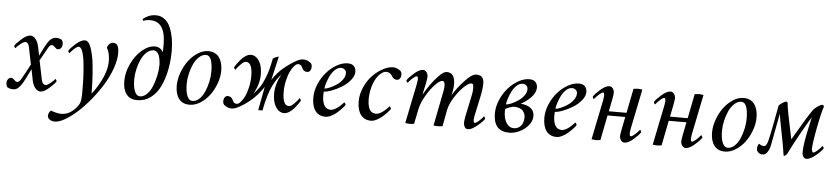

<svg xmlns="http://www.w3.org/2000/svg" viewBox="-48 -969 6552 1499"><g transform="rotate(5 3227.5 -220.0)"><path d="M279.3 -86.9Q286.1 -50.8 313.5 -50.8Q324.7 -50.8 349.6 -71Q374.5 -91.3 384.8 -104.5Q386.7 -104.5 390.6 -97.2Q394.5 -89.8 394.5 -85.9Q384.3 -67.9 343.8 -32Q303.2 3.9 275.4 3.9Q252.4 3.9 234.1 -18.8Q215.8 -41.5 208 -80.1L191.4 -164.1Q184.6 -150.4 172.4 -125.5Q160.2 -100.6 154.1 -88.6Q147.9 -76.7 137.7 -58.3Q127.4 -40 120.4 -31.2Q113.3 -22.5 103.5 -12.7Q93.8 -2.9 83.7 1Q73.7 4.9 62.5 4.9Q35.2 4.9 16.6 -6.8Q5.9 -21 5.9 -40Q5.9 -58.1 15.6 -70.6Q25.4 -83 42 -83Q51.8 -83 64.2 -69.3Q76.7 -55.7 86.9 -54.7Q102.5 -53.7 116.2 -77.1Q149.9 -134.8 183.6 -199.2L156.2 -334Q149.4 -371.1 125 -371.1Q111.8 -371.1 86.9 -350.8Q62 -330.6 50.8 -316.4Q48.8 -316.4 44.9 -323.7Q41 -331.1 41 -335Q51.3 -353 91.8 -388.9Q132.3 -424.8 160.2 -424.8Q183.1 -424.8 201.4 -402.3Q219.7 -379.9 227.5 -340.8L241.2 -274.4Q245.6 -282.7 253.4 -298.8Q267.6 -327.6 274.4 -341.1Q281.2 -354.5 293.2 -374Q305.2 -393.6 314 -402.3Q322.8 -411.1 335 -418Q347.2 -424.8 360.4 -424.8Q387.7 -424.8 406.2 -413.1Q417 -398.9 417 -379.9Q417 -361.8 407.2 -349.4Q397.5 -336.9 380.9 -336.9Q371.1 -336.9 358.6 -350.6Q346.2 -364.3 335.9 -365.2Q320.3 -366.2 306.6 -342.8Q260.3 -262.2 248 -238.3Z M587.9 -424.8Q603 -424.8 615.7 -409.9Q628.4 -395 637 -368.7Q645.5 -342.3 652.3 -311.3Q659.2 -280.3 663.1 -241.7Q667 -203.1 669.4 -170.9Q671.9 -138.7 673.1 -103.5Q674.3 -68.4 674.6 -49.8Q674.8 -31.2 674.8 -14.6Q690.9 -34.2 707.8 -60.1Q724.6 -85.9 743.7 -121.8Q762.7 -157.7 774.9 -199.2Q787.1 -240.7 787.1 -278.3Q787.1 -305.7 782.7 -327.9Q778.3 -350.1 774.4 -358.9Q770.5 -367.7 762.7 -382.8Q768.6 -402.3 781.5 -413.6Q794.4 -424.8 811.5 -424.8Q854.5 -424.8 854.5 -347.7Q854.5 -292.5 830.6 -225.8Q806.6 -159.2 768.3 -96.7Q730 -34.2 681.2 25.4Q632.3 85 583.3 129.4Q534.2 173.8 487.8 200.7Q441.4 227.5 409.2 227.5Q383.3 227.5 366.9 215.8Q350.6 204.1 350.6 187.5Q350.6 174.3 356.4 162.4Q362.3 150.4 373 144.5Q383.8 150.9 409.4 157Q435.1 163.1 451.2 163.1Q528.3 163.1 584 82Q590.3 72.8 594.5 59.8Q598.6 46.9 600.1 28.3Q601.6 9.8 601.8 -0.5Q602.1 -10.7 601.8 -33.9Q601.6 -57.1 601.6 -60.5Q601.6 -108.4 598.9 -157Q596.2 -205.6 590.3 -256.6Q584.5 -307.6 572.3 -339.4Q560.1 -371.1 543 -371.1Q538.1 -371.1 531 -366.9Q523.9 -362.8 516.8 -356.9Q509.8 -351.1 502.2 -343.8Q494.6 -336.4 489.3 -330.6Q483.9 -324.7 479.5 -319.3L474.6 -314.5Q472.2 -314.5 468.5 -321.5Q464.8 -328.6 464.8 -333Q477.5 -354.5 517.8 -389.6Q558.1 -424.8 587.9 -424.8Z M1136.7 -424.8Q1178.2 -424.8 1200.2 -386.7Q1202.1 -398.4 1202.1 -445.3Q1202.1 -626 1082 -626Q1049.3 -626 1028.3 -616.2Q1026.4 -617.7 1023.9 -622.1Q1021.5 -626.5 1021.5 -628.9Q1036.6 -644 1064 -656Q1091.3 -668 1123 -668Q1163.6 -668 1193.4 -643.8Q1223.1 -619.6 1239 -579.3Q1254.9 -539.1 1262.2 -495.1Q1269.5 -451.2 1269.5 -403.3Q1269.5 -324.2 1255.4 -252.9Q1241.2 -181.6 1213.6 -123Q1186 -64.5 1139.6 -29.8Q1093.3 4.9 1034.2 4.9Q977.5 4.9 949.2 -32.2Q920.9 -69.3 920.9 -134.8Q920.9 -201.7 952.6 -269.5Q984.4 -337.4 1035.2 -381.1Q1085.9 -424.8 1136.7 -424.8ZM1052.7 -26.4Q1082 -26.4 1107.7 -52.2Q1133.3 -78.1 1149.2 -117.7Q1165 -157.2 1174.3 -201.4Q1183.6 -245.6 1183.6 -284.2Q1183.6 -292.5 1182.9 -302.2Q1182.1 -312 1179 -329.3Q1175.8 -346.7 1170.4 -360.1Q1165 -373.5 1154.3 -383.5Q1143.6 -393.6 1128.9 -393.6Q1099.6 -393.6 1074 -370.1Q1048.3 -346.7 1032 -310.5Q1015.6 -274.4 1006.3 -233.2Q997.1 -191.9 997.1 -154.3Q997.1 -95.2 1011.7 -60.8Q1026.4 -26.4 1052.7 -26.4Z M1540 -393.6Q1510.7 -393.6 1485.1 -370.1Q1459.5 -346.7 1443.1 -310.5Q1426.8 -274.4 1417.5 -233.2Q1408.2 -191.9 1408.2 -154.3Q1408.2 -95.2 1422.9 -60.8Q1437.5 -26.4 1463.9 -26.4Q1492.7 -26.4 1517.8 -50Q1543 -73.7 1558.6 -110.1Q1574.2 -146.5 1583 -187.7Q1591.8 -229 1591.8 -266.6Q1591.8 -326.7 1578.9 -360.1Q1565.9 -393.6 1540 -393.6ZM1553.7 -424.8Q1610.4 -424.8 1639.2 -386Q1668 -347.2 1668 -281.2Q1668 -231 1648.7 -179Q1629.4 -127 1598.9 -86.7Q1568.4 -46.4 1527.3 -20.8Q1486.3 4.9 1445.3 4.9Q1388.7 4.9 1360.4 -32.2Q1332 -69.3 1332 -134.8Q1332 -185.1 1351.1 -237.5Q1370.1 -290 1400.6 -331.1Q1431.2 -372.1 1471.9 -398.4Q1512.7 -424.8 1553.7 -424.8Z M2106.4 -429.7 2063.5 -244.1Q2101.6 -301.3 2144.8 -338.1Q2188 -375 2238.3 -404.3Q2271.5 -424.8 2299.8 -424.8Q2331.5 -424.8 2360.4 -400.4Q2369.1 -388.7 2369.1 -374Q2369.1 -356 2360.6 -343Q2352.1 -330.1 2335.9 -330.1Q2325.7 -330.1 2315.7 -335.4Q2305.7 -340.8 2300.8 -349.6Q2298.8 -353 2294.7 -361.3Q2290.5 -369.6 2287.8 -373.5Q2285.2 -377.4 2278.3 -381.1Q2271.5 -384.8 2261.7 -384.8Q2249 -384.8 2232.9 -367.4Q2216.8 -350.1 2202.4 -321Q2188 -292 2178 -248.3Q2168 -204.6 2168 -158.2Q2168 -51.8 2218.8 -51.8Q2234.9 -51.8 2261.7 -79.6Q2288.6 -107.4 2295.9 -121.1Q2298.3 -121.1 2303 -113.5Q2307.6 -106 2307.6 -101.6Q2300.8 -89.8 2291 -75.9Q2281.2 -62 2263.9 -41.3Q2246.6 -20.5 2225.1 -7.1Q2203.6 6.3 2183.6 5.9Q2145.5 4.9 2120.1 -34.4Q2094.7 -73.7 2094.7 -139.6Q2094.7 -213.4 2138.7 -293Q2119.1 -270.5 2106.4 -252.7Q2093.8 -234.9 2076.4 -201.4Q2059.1 -168 2043.9 -117.7Q2028.8 -67.4 2015.6 0H1982.4L2017.6 -185.5Q1947.8 -77.6 1835 -14.6Q1797.4 5.9 1773.4 5.9Q1741.7 5.9 1712.9 -18.6Q1704.1 -30.3 1704.1 -44.9Q1704.1 -63 1712.6 -75.9Q1721.2 -88.9 1737.3 -88.9Q1747.6 -88.9 1757.6 -83.5Q1767.6 -78.1 1772.5 -69.3Q1774.4 -65.9 1778.6 -57.6Q1782.7 -49.3 1785.4 -45.4Q1788.1 -41.5 1794.9 -37.8Q1801.8 -34.2 1811.5 -34.2Q1824.2 -34.2 1840.3 -51.5Q1856.4 -68.8 1870.8 -97.9Q1885.3 -127 1895.3 -170.7Q1905.3 -214.4 1905.3 -260.7Q1905.3 -367.2 1854.5 -367.2Q1838.4 -367.2 1811.5 -339.4Q1784.7 -311.5 1777.3 -297.9Q1774.9 -297.9 1770.3 -305.4Q1765.6 -313 1765.6 -317.4Q1772.5 -329.1 1782.2 -343Q1792 -356.9 1809.3 -377.7Q1826.7 -398.4 1848.1 -411.9Q1869.6 -425.3 1889.6 -424.8Q1927.7 -423.8 1953.1 -384.5Q1978.5 -345.2 1978.5 -279.3Q1978.5 -202.6 1933.6 -124Q1950.7 -143.1 1956.3 -149.7Q1961.9 -156.2 1977.1 -176.5Q1992.2 -196.8 2000.2 -214.4Q2008.3 -231.9 2020.3 -260.5Q2032.2 -289.1 2042 -326.2Q2051.8 -363.3 2060.5 -409.2Q2067.4 -416.5 2083.3 -423.1Q2099.1 -429.7 2106.4 -429.7Z M2647.5 -424.8Q2681.6 -424.8 2696.8 -407.2Q2711.9 -389.6 2711.9 -364.3Q2711.9 -331.1 2684.3 -297.6Q2656.7 -264.2 2618.7 -241Q2580.6 -217.8 2542.2 -203.1Q2503.9 -188.5 2480.5 -188.5Q2478.5 -182.6 2478.5 -157.2Q2478.5 -109.4 2494.9 -80.6Q2511.2 -51.8 2545.9 -51.8Q2553.7 -51.8 2562.7 -54.7Q2571.8 -57.6 2579.8 -62Q2587.9 -66.4 2596.4 -72.5Q2605 -78.6 2611.6 -84.5Q2618.2 -90.3 2624.8 -96.7Q2631.3 -103 2635.5 -107.4Q2639.6 -111.8 2643.1 -115.2L2646.5 -119.1Q2648.9 -119.1 2653.6 -111.6Q2658.2 -104 2658.2 -99.6Q2652.3 -89.8 2637.7 -73.7Q2623 -57.6 2602.5 -39.1Q2582 -20.5 2556.6 -7.3Q2531.2 5.9 2509.8 5.9Q2458 5.9 2430.2 -30.8Q2402.3 -67.4 2402.3 -135.7Q2402.3 -188 2425 -241.5Q2447.8 -294.9 2482.7 -334.7Q2517.6 -374.5 2561.8 -399.7Q2606 -424.8 2647.5 -424.8ZM2482.4 -212.9Q2497.6 -212.9 2523.2 -223.9Q2548.8 -234.9 2575.2 -252Q2601.6 -269 2620.6 -294.7Q2639.6 -320.3 2639.6 -345.7Q2639.6 -364.3 2627 -374.5Q2614.3 -384.8 2598.6 -384.8Q2574.7 -384.8 2553 -365.2Q2531.2 -345.7 2516.8 -317.4Q2502.4 -289.1 2493.4 -261.2Q2484.4 -233.4 2482.4 -212.9Z M3002.9 -424.8Q3034.7 -424.8 3063.5 -400.4Q3072.3 -388.7 3072.3 -374Q3072.3 -356 3063.7 -343Q3055.2 -330.1 3039.1 -330.1Q3028.8 -330.1 3018.8 -335.4Q3008.8 -340.8 3003.9 -349.6Q2997.1 -360.4 2992.4 -366.2Q2987.8 -372.1 2977.1 -378.4Q2966.3 -384.8 2953.1 -384.8Q2933.1 -384.8 2911.9 -367.4Q2890.6 -350.1 2873.3 -320.8Q2856 -291.5 2845 -248.5Q2834 -205.6 2834 -158.2Q2834 -141.6 2836.2 -126.5Q2838.4 -111.3 2844.5 -92.8Q2850.6 -74.2 2865.2 -63Q2879.9 -51.8 2901.4 -51.8Q2909.2 -51.8 2918.2 -54.7Q2927.2 -57.6 2935.3 -62Q2943.4 -66.4 2951.9 -72.5Q2960.4 -78.6 2967 -84.5Q2973.6 -90.3 2980.2 -96.7Q2986.8 -103 2991 -107.4Q2995.1 -111.8 2998.5 -115.2L3002 -119.1Q3004.4 -119.1 3009 -111.6Q3013.7 -104 3013.7 -99.6Q3008.8 -91.3 2994.4 -75.2Q2980 -59.1 2959.5 -40.3Q2939 -21.5 2913.3 -7.8Q2887.7 5.9 2866.2 5.9Q2814.5 5.9 2786.1 -31.2Q2757.8 -68.4 2757.8 -136.7Q2757.8 -192.9 2782 -247.3Q2806.2 -301.8 2842.5 -339.8Q2878.9 -377.9 2922.1 -401.4Q2965.3 -424.8 3002.9 -424.8Z M3598.6 -96.7 3632.8 -257.8Q3639.6 -288.6 3639.6 -310.5Q3639.6 -333 3636.5 -342.8Q3633.3 -352.5 3621.1 -352.5Q3601.6 -352.5 3564.7 -317.9Q3527.8 -283.2 3493.9 -229.2Q3460 -175.3 3451.2 -128.9L3426.8 0Q3406.2 2.9 3390.6 2.9Q3375.5 2.9 3356.4 0L3411.1 -277.3Q3415 -298.3 3415 -314.5Q3415 -352.5 3395.5 -352.5Q3374 -352.5 3337.9 -314.2Q3301.8 -275.9 3269.8 -220Q3237.8 -164.1 3228.5 -119.1L3204.1 0Q3189.9 3.9 3168.9 3.9Q3158.2 3.9 3134.8 0L3199.2 -315.4Q3203.1 -338.9 3203.1 -346.7Q3203.1 -371.1 3193.4 -371.1Q3188.5 -371.1 3181.4 -366.9Q3174.3 -362.8 3167.2 -356.9Q3160.2 -351.1 3152.6 -343.8Q3145 -336.4 3139.6 -330.6Q3134.3 -324.7 3129.9 -319.3L3125 -314.5Q3122.6 -314.5 3118.9 -321.5Q3115.2 -328.6 3115.2 -333Q3127.9 -354.5 3168.2 -389.6Q3208.5 -424.8 3238.3 -424.8Q3253.9 -424.8 3265.1 -410.2Q3276.4 -395.5 3276.4 -374Q3276.4 -363.3 3268.6 -322.3Q3264.2 -298.8 3249 -231.4Q3271 -269.5 3298.6 -309.8Q3326.2 -350.1 3362.8 -387.5Q3399.4 -424.8 3422.9 -424.8Q3488.3 -424.8 3488.3 -332Q3488.3 -314.9 3483.6 -286.4Q3479 -257.8 3474.6 -245.1Q3506.8 -301.8 3563.5 -363.3Q3620.1 -424.8 3654.3 -424.8Q3686.5 -424.8 3700.7 -408.4Q3714.8 -392.1 3714.8 -360.4Q3714.8 -316.4 3701.2 -253.9L3668.9 -103.5Q3665 -84 3665 -72.3Q3665 -47.9 3674.8 -47.9Q3679.7 -47.9 3686.8 -52Q3693.8 -56.2 3700.9 -62Q3708 -67.9 3715.6 -75.2Q3723.1 -82.5 3728.5 -88.4Q3733.9 -94.2 3738.3 -99.6L3743.2 -104.5Q3745.6 -104.5 3749.3 -97.4Q3752.9 -90.3 3752.9 -85.9Q3740.7 -65.4 3698 -29.8Q3655.3 5.9 3625 5.9Q3609.9 5.9 3600.8 -8.3Q3591.8 -22.5 3591.8 -44.9Q3591.8 -61 3598.6 -96.7Z M3905.3 -212.9Q3920.4 -212.9 3946 -223.9Q3971.7 -234.9 3998 -252Q4024.4 -269 4043.5 -294.7Q4062.5 -320.3 4062.5 -345.7Q4062.5 -364.3 4049.8 -374.5Q4037.1 -384.8 4021.5 -384.8Q3997.6 -384.8 3975.8 -365.2Q3954.1 -345.7 3939.7 -317.4Q3925.3 -289.1 3916.3 -261.2Q3907.2 -233.4 3905.3 -212.9ZM4134.8 -364.3Q4134.8 -306.2 4052.7 -248.5Q4048.3 -245.1 4019.5 -227.5Q4065.4 -226.6 4096.2 -204.1Q4127 -181.6 4127 -140.6Q4127 -102.1 4098.6 -67.6Q4070.3 -33.2 4029.5 -14.2Q3988.8 4.9 3949.2 4.9Q3825.2 4.9 3825.2 -135.7Q3825.2 -188 3847.9 -241.5Q3870.6 -294.9 3905.5 -334.7Q3940.4 -374.5 3984.6 -399.7Q4028.8 -424.8 4070.3 -424.8Q4104.5 -424.8 4119.6 -407.2Q4134.8 -389.6 4134.8 -364.3ZM3903.3 -177.7Q3901.4 -164.1 3901.4 -158.2Q3901.4 -103 3923.6 -68.1Q3945.8 -33.2 3982.4 -33.2Q4016.1 -33.2 4037.4 -57.9Q4058.6 -82.5 4058.6 -127Q4058.6 -138.2 4054.7 -149.4Q4050.8 -160.6 4042 -172.9Q4033.2 -185.1 4014.6 -192.6Q3996.1 -200.2 3970.7 -200.2Q3960.4 -200.2 3939 -193.1Q3917.5 -186 3903.3 -177.7Z M4458 -424.8Q4492.2 -424.8 4507.3 -407.2Q4522.5 -389.6 4522.5 -364.3Q4522.5 -331.1 4494.9 -297.6Q4467.3 -264.2 4429.2 -241Q4391.1 -217.8 4352.8 -203.1Q4314.5 -188.5 4291 -188.5Q4289.1 -182.6 4289.1 -157.2Q4289.1 -109.4 4305.4 -80.6Q4321.8 -51.8 4356.4 -51.8Q4364.3 -51.8 4373.3 -54.7Q4382.3 -57.6 4390.4 -62Q4398.4 -66.4 4407 -72.5Q4415.5 -78.6 4422.1 -84.5Q4428.7 -90.3 4435.3 -96.7Q4441.9 -103 4446 -107.4Q4450.2 -111.8 4453.6 -115.2L4457 -119.1Q4459.5 -119.1 4464.1 -111.6Q4468.8 -104 4468.8 -99.6Q4462.9 -89.8 4448.2 -73.7Q4433.6 -57.6 4413.1 -39.1Q4392.6 -20.5 4367.2 -7.3Q4341.8 5.9 4320.3 5.9Q4268.6 5.9 4240.7 -30.8Q4212.9 -67.4 4212.9 -135.7Q4212.9 -188 4235.6 -241.5Q4258.3 -294.9 4293.2 -334.7Q4328.1 -374.5 4372.3 -399.7Q4416.5 -424.8 4458 -424.8ZM4293 -212.9Q4308.1 -212.9 4333.7 -223.9Q4359.4 -234.9 4385.7 -252Q4412.1 -269 4431.2 -294.7Q4450.2 -320.3 4450.2 -345.7Q4450.2 -364.3 4437.5 -374.5Q4424.8 -384.8 4409.2 -384.8Q4385.3 -384.8 4363.5 -365.2Q4341.8 -345.7 4327.4 -317.4Q4313 -289.1 4304 -261.2Q4294.9 -233.4 4293 -212.9Z M4664.1 0Q4636.7 3.9 4628.9 3.9Q4622.1 3.9 4594.7 0L4659.2 -315.4Q4663.1 -338.9 4663.1 -346.7Q4663.1 -371.1 4653.3 -371.1Q4648.4 -371.1 4641.4 -366.9Q4634.3 -362.8 4627.2 -356.9Q4620.1 -351.1 4612.5 -343.8Q4605 -336.4 4599.6 -330.6Q4594.2 -324.7 4589.8 -319.3L4585 -314.5Q4582.5 -314.5 4578.9 -321.5Q4575.2 -328.6 4575.2 -333Q4587.9 -354.5 4628.2 -389.6Q4668.5 -424.8 4698.2 -424.8Q4713.9 -424.8 4725.1 -410.2Q4736.3 -395.5 4736.3 -374Q4736.3 -363.3 4728.5 -322.3L4710 -229.5H4848.6L4886.7 -420.9Q4914.1 -424.8 4921.9 -424.8Q4928.7 -424.8 4956.1 -420.9L4891.6 -105.5Q4887.7 -82 4887.7 -74.2Q4887.7 -49.8 4897.5 -49.8Q4902.3 -49.8 4909.4 -54Q4916.5 -58.1 4923.6 -64Q4930.7 -69.8 4938.2 -77.1Q4945.8 -84.5 4951.2 -90.3Q4956.5 -96.2 4960.9 -101.6L4965.8 -106.4Q4968.3 -106.4 4971.9 -99.4Q4975.6 -92.3 4975.6 -87.9Q4962.9 -66.4 4922.6 -31.2Q4882.3 3.9 4852.5 3.9Q4836.9 3.9 4825.7 -10.7Q4814.5 -25.4 4814.5 -46.9Q4814.5 -57.6 4822.3 -98.6L4841.8 -196.3H4703.1Z M5143.6 0Q5116.2 3.9 5108.4 3.9Q5101.6 3.9 5074.2 0L5138.7 -315.4Q5142.6 -338.9 5142.6 -346.7Q5142.6 -371.1 5132.8 -371.1Q5127.9 -371.1 5120.8 -366.9Q5113.8 -362.8 5106.7 -356.9Q5099.6 -351.1 5092 -343.8Q5084.5 -336.4 5079.1 -330.6Q5073.7 -324.7 5069.3 -319.3L5064.5 -314.5Q5062 -314.5 5058.3 -321.5Q5054.7 -328.6 5054.7 -333Q5067.4 -354.5 5107.7 -389.6Q5147.9 -424.8 5177.7 -424.8Q5193.4 -424.8 5204.6 -410.2Q5215.8 -395.5 5215.8 -374Q5215.8 -363.3 5208 -322.3L5189.5 -229.5H5328.1L5366.2 -420.9Q5393.6 -424.8 5401.4 -424.8Q5408.2 -424.8 5435.5 -420.9L5371.1 -105.5Q5367.2 -82 5367.2 -74.2Q5367.2 -49.8 5377 -49.8Q5381.8 -49.8 5388.9 -54Q5396 -58.1 5403.1 -64Q5410.2 -69.8 5417.7 -77.1Q5425.3 -84.5 5430.7 -90.3Q5436 -96.2 5440.4 -101.6L5445.3 -106.4Q5447.8 -106.4 5451.4 -99.4Q5455.1 -92.3 5455.1 -87.9Q5442.4 -66.4 5402.1 -31.2Q5361.8 3.9 5332 3.9Q5316.4 3.9 5305.2 -10.7Q5293.9 -25.4 5293.9 -46.9Q5293.9 -57.6 5301.8 -98.6L5321.3 -196.3H5182.6Z M5735.4 -393.6Q5706.1 -393.6 5680.4 -370.1Q5654.8 -346.7 5638.4 -310.5Q5622.1 -274.4 5612.8 -233.2Q5603.5 -191.9 5603.5 -154.3Q5603.5 -95.2 5618.2 -60.8Q5632.8 -26.4 5659.2 -26.4Q5688 -26.4 5713.1 -50Q5738.3 -73.7 5753.9 -110.1Q5769.5 -146.5 5778.3 -187.7Q5787.1 -229 5787.1 -266.6Q5787.1 -326.7 5774.2 -360.1Q5761.2 -393.6 5735.4 -393.6ZM5749 -424.8Q5805.7 -424.8 5834.5 -386Q5863.3 -347.2 5863.3 -281.2Q5863.3 -231 5844 -179Q5824.7 -127 5794.2 -86.7Q5763.7 -46.4 5722.7 -20.8Q5681.6 4.9 5640.6 4.9Q5584 4.9 5555.7 -32.2Q5527.3 -69.3 5527.3 -134.8Q5527.3 -185.1 5546.4 -237.5Q5565.4 -290 5595.9 -331.1Q5626.5 -372.1 5667.2 -398.4Q5708 -424.8 5749 -424.8Z M6245.1 -44.9Q6245.1 -79.6 6253.9 -132.3Q6262.7 -185.1 6276.9 -247.6Q6291 -310.1 6293 -321.3Q6275.9 -294.9 6220.2 -196.8Q6164.6 -98.6 6126 -19.5Q6123 -14.6 6116 -8.3Q6108.9 -2 6104.5 -2Q6101.6 -2 6099.6 -3.9Q6088.9 -79.6 6067.1 -186.5Q6045.4 -293.5 6042 -327.1Q6038.1 -312.5 6018.6 -204.1Q5999 -95.7 5993.2 -70.3Q5986.3 -41 5971.4 -19.5Q5956.5 2 5935.5 2Q5914.6 2 5901.1 -10.3Q5887.7 -22.5 5887.7 -41Q5887.7 -53.2 5891.8 -64.7Q5896 -76.2 5902.3 -79.1Q5917 -64.5 5941.4 -64.5Q5950.7 -64.5 5958.5 -77.4Q5966.3 -90.3 5970.7 -107.4Q5981.4 -151.9 5994.1 -217Q6006.8 -282.2 6015.9 -331.8Q6024.9 -381.3 6026.4 -387.7Q6029.8 -395.5 6051.3 -410.2Q6072.8 -424.8 6080.1 -424.8Q6094.7 -424.8 6094.7 -417Q6098.6 -363.8 6148.4 -135.7Q6165.5 -163.6 6193.4 -211.7Q6221.2 -259.8 6246.3 -300.8Q6271.5 -341.8 6297.9 -379.9Q6306.2 -391.1 6330.6 -408Q6355 -424.8 6366.2 -424.8Q6372.1 -424.8 6376.2 -420.2Q6380.4 -415.5 6378.9 -408.2Q6363.3 -367.7 6339.4 -242.4Q6315.4 -117.2 6315.4 -76.2Q6315.4 -66.9 6318.6 -57.4Q6321.8 -47.9 6328.1 -47.9Q6333 -47.9 6340.1 -52Q6347.2 -56.2 6354.2 -62Q6361.3 -67.9 6368.9 -75.2Q6376.5 -82.5 6381.8 -88.4Q6387.2 -94.2 6391.6 -99.6L6396.5 -104.5Q6398.9 -104.5 6402.6 -97.4Q6406.2 -90.3 6406.2 -85.9Q6394 -65.4 6351.3 -29.8Q6308.6 5.9 6278.3 5.9Q6263.2 5.9 6254.2 -8.3Q6245.1 -22.5 6245.1 -44.9Z"/></g></svg>

Font: Crimson
Style: Italic
Weight: 400
Italic angle: -11°
Version: Version 0.8